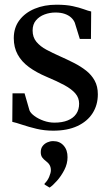

<svg xmlns="http://www.w3.org/2000/svg" viewBox="-20 -558 477 836"><path d="M211.5 11Q173.5 11 139 2.8Q104.5 -5.5 77 -14.8Q49.5 -24 33.5 -27.5L34.5 -151.5H87L108.5 -77Q113.5 -65 130.2 -52.8Q147 -40.5 170.2 -32.2Q193.5 -24 216.5 -24Q251 -24 275 -33.8Q299 -43.5 311.8 -62Q324.5 -80.5 324.5 -106.5Q324.5 -132 308.2 -151Q292 -170 260.8 -187Q229.5 -204 183 -223.5Q138 -242.5 106 -266Q74 -289.5 57 -320.5Q40 -351.5 40 -392Q40 -437.5 64.5 -470Q89 -502.5 131 -520Q173 -537.5 226 -537.5Q268 -537.5 296.8 -531.2Q325.5 -525 345 -517.8Q364.5 -510.5 377 -508L376 -388.5H327.5L305.5 -459.5Q300.5 -471.5 289.8 -481.5Q279 -491.5 262 -497.5Q245 -503.5 221.5 -503.5Q196.5 -503.5 173.8 -495Q151 -486.5 136.5 -469.2Q122 -452 122 -425Q122 -396 138.5 -376Q155 -356 182.2 -341.5Q209.5 -327 241 -313Q272.5 -299 302 -284Q331.5 -269 355 -250.5Q378.5 -232 392.2 -207Q406 -182 406 -147.5Q406 -101 383.2 -65.2Q360.5 -29.5 317 -9.2Q273.5 11 211.5 11ZM274 127Q274 155 260.2 181.8Q246.5 208.5 228.2 229Q210 249.5 196.5 258.5H195.5L174 245.5V241.5Q187 229 194.2 211.8Q201.5 194.5 201.5 183Q201.5 171 196.5 161.5Q191.5 152 179.5 143Q170.5 136.5 164 127.8Q157.5 119 157.5 104.5Q157.5 88.5 165.5 78Q173.5 67.5 185.8 62Q198 56.5 210 56.5H212.5Q240 56.5 257.2 76Q274.5 95.5 274 127Z"/></svg>

Font: Merriweather 96pt
Style: Regular
Weight: 400
Version: Version 2.100